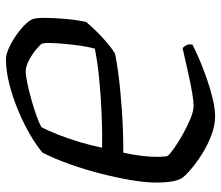

<svg xmlns="http://www.w3.org/2000/svg" viewBox="-70 -690 760 661"><g transform="rotate(90 310.5 -360.0)"><path d="M184 0Q165 0 136.5 -14.5Q108 -29 82.5 -50Q57 -71 48 -88Q42 -99 42 -131.5Q42 -164 45.5 -203.5Q49 -243 56 -276Q83 -308 113.5 -335.5Q144 -363 164 -375Q183 -380 235 -387Q287 -394 358.5 -399Q430 -404 506 -404Q514 -439 517.5 -471.5Q521 -504 520.5 -527.5Q520 -551 517 -557Q512 -564 491.5 -578.5Q471 -593 443.5 -608.5Q416 -624 389.5 -635Q363 -646 345 -646Q330 -646 302.5 -641.5Q275 -637 243.5 -630Q212 -623 185.5 -617Q159 -611 146 -608Q139 -615 135.5 -622.5Q132 -630 134 -642Q157 -654 189 -667.5Q221 -681 256 -693Q291 -705 323.5 -712.5Q356 -720 380 -720Q413 -720 448 -706.5Q483 -693 514 -673Q545 -653 566.5 -634Q588 -615 594 -605Q609 -581 609 -517Q609 -480 600.5 -430Q592 -380 578 -325.5Q564 -271 545.5 -219Q527 -167 506 -126Q483 -106 445.5 -84Q408 -62 363 -43Q318 -24 271.5 -12Q225 0 184 0ZM227 -68Q240 -68 266.5 -73.5Q293 -79 323.5 -87.5Q354 -96 380 -105.5Q406 -115 418 -122Q430 -144 444 -179.5Q458 -215 470 -255.5Q482 -296 489 -331Q438 -332 375.5 -329.5Q313 -327 252.5 -321Q192 -315 148 -306Q142 -285 138 -257Q134 -229 131.5 -201.5Q129 -174 128.5 -152.5Q128 -131 131 -124Q134 -118 150 -104.5Q166 -91 187.5 -79.5Q209 -68 227 -68Z"/></g></svg>

Font: Texturina
Style: Italic
Weight: 400
Italic angle: -11°
Designer: Guillermo Torres Carreño
Foundry: Omnibus-Type
Version: Version 1.002; ttfautohint (v1.8.3)